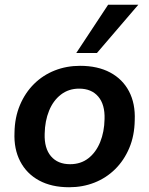

<svg xmlns="http://www.w3.org/2000/svg" viewBox="-20 -778 628 808"><path d="M271 10Q197 10 144.5 -18.5Q92 -47 65 -99Q38 -151 41 -220Q42 -284 64 -336Q86 -388 123.5 -425Q161 -462 210.5 -481.5Q260 -501 317 -501Q391 -501 443.5 -473Q496 -445 523 -393.5Q550 -342 547 -272Q546 -207 524 -155Q502 -103 464.5 -66Q427 -29 377.5 -9.5Q328 10 271 10ZM275 -87Q320 -87 352 -112Q384 -137 401.5 -180Q419 -223 420 -277Q422 -338 393.5 -371.5Q365 -405 313 -405Q269 -405 236.5 -380Q204 -355 186.5 -312Q169 -269 168 -215Q166 -154 194.5 -120.5Q223 -87 275 -87ZM301 -555 435 -758H562L388 -555Z"/></svg>

Font: Nunito Sans 11pt
Style: Bold Italic
Weight: 700
Italic angle: -9°
Version: Version 3.101;gftools[0.9.27]